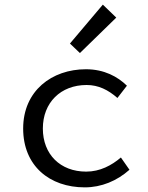

<svg xmlns="http://www.w3.org/2000/svg" viewBox="-20 -797 640 829"><path d="M346 12C418 12 485 -16 539 -64L502 -117C462 -83 412 -56 352 -56C240 -56 165 -131 165 -242C165 -354 242 -430 354 -430C405 -430 447 -409 487 -374L528 -427C488 -466 430 -498 351 -498C204 -498 80 -405 80 -242C80 -81 194 12 346 12ZM325 -568 482 -721 424 -777 282 -609Z"/></svg>

Font: Hasklig
Style: Regular
Weight: 400
Monospace: yes
Designer: Paul D. Hunt, Teo Tuominen
Foundry: Adobe Systems Incorporated
Version: Version 2.030;PS 1.0;hotconv 16.6.51;makeotf.lib2.5.65220